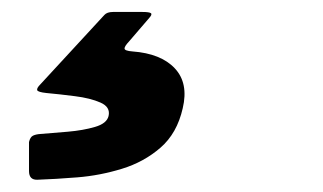

<svg xmlns="http://www.w3.org/2000/svg" viewBox="-20 -26 540 321"><path d="M28.5 260Q28.5 275 42.5 274.5Q72 273.5 109.5 270.5Q147 267.5 183.8 256.2Q220.5 245 248.2 221Q276 197 285.5 155Q295.5 113 272.2 88.2Q249 63.5 201.5 60Q188.5 59 188.2 55.2Q188 51.5 196 43L229.5 4Q235 -2 232.2 -4Q229.5 -6 218 -6H169Q159 -6 154.5 -1L47.5 115Q41 121.5 42.2 124.8Q43.5 128 57.5 129.5Q79.5 131.5 105.2 134.8Q131 138 148 145.5Q165 153 161.5 168Q158.5 180.5 138.8 186.2Q119 192 93.5 194.2Q68 196.5 47.5 198Q40 198.5 35.2 200.8Q30.5 203 28.5 211.5Z"/></svg>

Font: Besley Black
Style: Italic
Weight: 900
Italic angle: -13°
Designer: Owen Earl
Foundry: indestructible type*
Version: Version 2.001